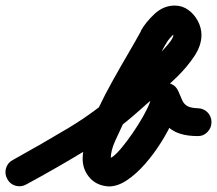

<svg xmlns="http://www.w3.org/2000/svg" viewBox="-69 -610 780 690"><path d="M-43 33Q-53 15 -47.5 -5Q-42 -25 -23 -35Q80 -92 178.5 -151Q277 -210 365 -290Q373 -296 394.5 -314.5Q416 -333 442.5 -357.5Q469 -382 494.5 -407Q520 -432 537 -453Q554 -474 554 -484Q554 -486 549 -492Q548 -494 554.5 -491.5Q561 -489 559 -489Q557 -489 550 -482Q543 -475 536 -466Q529 -457 527 -451Q527 -451 526 -451Q526 -451 526 -451Q487 -378 446.5 -306Q406 -234 371 -160Q359 -135 344 -101.5Q329 -68 329 -40Q329 -36 326 -38.5Q323 -41 326 -41Q326 -41 325 -41Q324 -41 323 -41Q323 -41 322 -41Q332 -41 349.5 -58.5Q367 -76 387.5 -103.5Q408 -131 427 -161Q446 -191 459 -217.5Q472 -244 474 -259Q474 -259 474 -258Q474 -257 474 -257Q474 -259 474 -262Q474 -265 475 -268Q476 -287 489 -298Q502 -309 518 -312Q534 -314 549 -307Q564 -300 572 -282Q580 -263 586 -249.5Q592 -236 604 -229Q616 -222 641 -221Q662 -221 676.5 -206.5Q691 -192 691 -171Q691 -150 676 -135Q661 -120 641 -121Q571 -121 536.5 -153Q502 -185 478 -244Q471 -262 486 -273.5Q501 -285 521 -288Q542 -291 559.5 -284.5Q577 -278 575 -258Q575 -256 575 -253Q575 -250 574 -247Q574 -247 574 -246Q574 -245 574 -245Q570 -217 553 -178.5Q536 -140 510 -98.5Q484 -57 452.5 -21Q421 15 387.5 37.5Q354 60 322 60Q317 60 312 59Q274 54 251 26Q228 -2 228 -40Q228 -75 243.5 -121Q259 -167 283.5 -218.5Q308 -270 336.5 -321Q365 -372 392 -418Q419 -464 438 -499Q438 -499 438 -499Q437 -499 437 -499Q455 -531 487 -560.5Q519 -590 559 -590Q586 -590 607.5 -574.5Q629 -559 642 -534.5Q655 -510 655 -484Q655 -447 630 -409Q605 -371 568 -334.5Q531 -298 494 -267Q457 -236 433 -214Q340 -131 237 -68.5Q134 -6 25 53Q7 63 -13 57.5Q-33 52 -43 33Z"/></svg>

Font: FRB American Cursive Ultra
Style: Bold Italic
Weight: 1000
Italic angle: -25°
Version: Version 2.0;Modular Font Editor K font №1